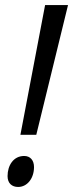

<svg xmlns="http://www.w3.org/2000/svg" viewBox="-20 -734 290 762"><path d="M61 -199H124L250 -714H159ZM52 8C88 8 115 -26 115 -71C115 -98 100 -115 76 -115C33 -115 10 -77 10 -35C10 -7 27 8 52 8Z"/></svg>

Font: Noto Sans ExtraCondensed
Style: Italic
Weight: 400
Width: 2
Italic angle: -12°
Designer: Monotype Design Team
Foundry: Monotype Imaging Inc.
Version: Version 2.013